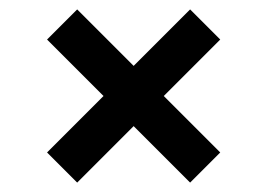

<svg xmlns="http://www.w3.org/2000/svg" viewBox="-20 -524 568 408"><path d="M448 -200 328 -320 448 -440 384 -504 264 -384 144 -504 80 -440 200 -320 80 -200 144 -136 264 -256 384 -136Z"/></svg>

Font: Gauge Heavy
Style: Bold
Weight: 900
Designer: Daniel Pimley
Foundry: Daniel Pimley
Version: Version 1.003;PS 001.001;hotconv 1.0.56